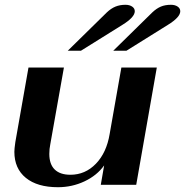

<svg xmlns="http://www.w3.org/2000/svg" viewBox="-20 -772 773 802"><path d="M40 -138Q40 -150 44 -178L99 -490H247L190 -169Q186 -150 186 -129Q186 -86 208.5 -64Q231 -42 274 -42Q336 -42 380.5 -88Q425 -134 438 -212L487 -490H635L549 0H401L415 -81Q385 -39 333 -14.5Q281 10 222 10Q136 10 88 -29Q40 -68 40 -138ZM426 -720Q444 -737 462.5 -744.5Q481 -752 504 -752Q521 -752 532 -744.5Q543 -737 543 -725Q543 -700 491 -668L318 -560H263ZM616 -720Q634 -737 652 -744.5Q670 -752 694 -752Q711 -752 722 -744.5Q733 -737 733 -725Q733 -700 681 -668L508 -560H453Z"/></svg>

Font: Fahkwang
Style: Bold Italic
Weight: 700
Italic angle: -10°
Designer: Suppakit Chalermlarp | Katatrad Co.,Ltd.
Foundry: Cadson Demak Co.,Ltd.
Version: Version 1.000; ttfautohint (v1.6)